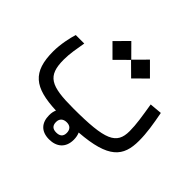

<svg xmlns="http://www.w3.org/2000/svg" viewBox="-152 -623 890 890"><g transform="rotate(45 293.0 -178.0)"><path d="M281.2 118.2C329.1 118.2 363.8 91.8 363.8 38.1C363.8 22.5 360.8 9.3 356 -1.5C537.6 -15.1 581.1 -68.8 581.1 -172.4C581.1 -223.6 572.8 -273.4 561 -335L500 -329.6C511.2 -260.3 518.6 -216.8 518.6 -173.3C518.6 -86.4 468.3 -63 258.3 -63C110.4 -63 67.9 -84.5 67.9 -191.9C67.9 -231.9 75.2 -267.6 82.5 -311.5H26.9C18.1 -284.2 6.3 -231.4 6.3 -184.1C6.3 -49.3 62.5 -4.9 209.5 1C204.6 11.7 202.1 23.9 202.1 38.1C202.1 89.4 230.5 118.2 281.2 118.2ZM350.6 -350.6 412.6 -412.1 350.6 -474.1 289.6 -412.6 228.5 -474.1 167 -412.1 228.5 -350.6 289.6 -411.1ZM282.2 72.3C259.8 72.3 247.1 62 247.1 38.1C247.1 15.6 261.7 3.9 283.7 3.9C306.6 3.9 318.4 17.1 318.4 39.1C318.4 62 305.2 72.3 282.2 72.3Z"/></g></svg>

Font: Cascadia Code Light
Style: Regular
Weight: 300
Monospace: yes
Designer: Aaron Bell
Foundry: Saja Typeworks
Version: Version 2404.023